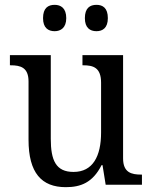

<svg xmlns="http://www.w3.org/2000/svg" viewBox="-20 -764 629 794"><path d="M379 -635C405 -635 426 -649 426 -689C426 -731 405 -744 379 -744C352 -744 331 -731 331 -689C331 -649 352 -635 379 -635ZM206 -635C231 -635 254 -649 254 -689C254 -731 231 -744 206 -744C179 -744 158 -731 158 -689C158 -649 179 -635 206 -635ZM252 10C313 10 363 -8 400 -81H404L417 0H567V-42H564C524 -42 489 -50 489 -109V-536H321V-494H324C365 -494 398 -485 398 -422V-216C398 -118 364 -53 284 -53C211 -53 190 -101 190 -190V-536H21V-494H24C65 -494 98 -485 98 -427V-186C98 -49 152 10 252 10Z"/></svg>

Font: Noto Serif Lao SemiCondensed
Style: Regular
Weight: 400
Width: 4
Designer: Monotype Design Team
Foundry: Monotype Imaging Inc.
Version: Version 2.003